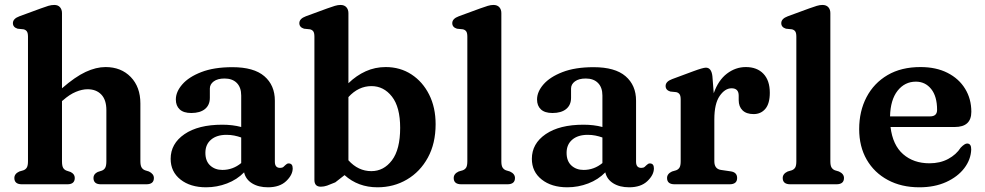

<svg xmlns="http://www.w3.org/2000/svg" viewBox="-20 -764 4082 796"><path d="M237 -709.5V-398Q291.5 -445.5 335 -465.8Q378.5 -486 417.5 -486Q482 -486 522 -444.8Q562 -403.5 562 -335V-96Q562 -78 567 -69.8Q572 -61.5 581.5 -58L597.5 -53Q618 -43 618 -26Q618 0 586.5 0H398Q367.5 0 367.5 -26.5Q367.5 -42.5 385 -51L402 -56.5Q411.5 -60 416.2 -68.5Q421 -77 421 -96V-307.5Q421 -350 400 -372Q379 -394 343 -394Q320.5 -394 294.5 -383.2Q268.5 -372.5 241.5 -348.5L237 -345V-95.5Q237 -76.5 241.8 -68.2Q246.5 -60 256 -56.5L272.5 -51Q290 -42.5 290 -26.5Q290 0 259.5 0H71Q39.5 0 39.5 -26Q39.5 -43.5 60 -53L77 -58Q86.5 -61.5 91.2 -69.5Q96 -77.5 96 -95.5V-612Q96 -627.5 91.2 -634Q86.5 -640.5 77.5 -642.5L53 -645Q33.5 -651 33.5 -668Q33.5 -686.5 60.5 -696.5L149 -729Q168 -736 180.5 -739.8Q193 -743.5 205 -743.5Q220.5 -743.5 228.8 -734Q237 -724.5 237 -709.5Z M687.5 -105.5Q687.5 -168.5 744.8 -207.8Q802 -247 901.5 -247Q944.5 -247 980 -237.5V-368Q980 -401.5 961.8 -420Q943.5 -438.5 911 -438.5Q882 -438.5 866 -426.5Q850 -414.5 850 -397V-358.5Q850 -328.5 829.8 -312Q809.5 -295.5 773 -295.5Q741 -295.5 725 -310.5Q709 -325.5 709 -351.5Q709 -383.5 735.8 -414.2Q762.5 -445 814.8 -465.2Q867 -485.5 943.5 -485.5Q1032.5 -485.5 1076 -448Q1119.5 -410.5 1119.5 -346.5V-93.5Q1119.5 -68 1141 -68Q1150 -68 1154.8 -71.8Q1159.5 -75.5 1163 -79.5Q1166 -82 1169 -84.2Q1172 -86.5 1176.5 -86.5Q1193.5 -86.5 1193.5 -66Q1193.5 -39 1166.5 -13.2Q1139.5 12.5 1091 12.5Q1051.5 12.5 1025 -4Q998.5 -20.5 992 -49.5Q963 -19.5 921.2 -3.5Q879.5 12.5 834.5 12.5Q769 12.5 728.2 -19.8Q687.5 -52 687.5 -105.5ZM831.5 -130.5Q831.5 -96 851.5 -77.8Q871.5 -59.5 902 -59.5Q945.5 -59.5 980 -88V-194Q966 -199 951 -202Q936 -205 919 -205Q878.5 -205 855 -185Q831.5 -165 831.5 -130.5Z M1424.5 -709.5V-419Q1457.5 -451 1496.2 -468.5Q1535 -486 1579 -486Q1639 -486 1685.8 -455.5Q1732.5 -425 1759.2 -371.8Q1786 -318.5 1786 -249Q1786 -169.5 1754 -110.8Q1722 -52 1667.2 -19.8Q1612.5 12.5 1545 12.5Q1464.5 12.5 1408.5 -38L1370 -8Q1349 1 1336 5.5Q1323 10 1310 10Q1283.5 10 1283.5 -18V-612Q1283.5 -627.5 1278.8 -634Q1274 -640.5 1265 -642.5L1240.5 -645Q1221 -651 1221 -668Q1221 -686.5 1248 -696.5L1336.5 -729Q1356 -736 1368.5 -739.8Q1381 -743.5 1391.5 -743.5Q1407.5 -743.5 1416 -734Q1424.5 -724.5 1424.5 -709.5ZM1520 -407Q1466 -407 1424.5 -361.5V-99.5Q1465 -54.5 1519.5 -54.5Q1571 -54.5 1605 -99.5Q1639 -144.5 1639 -234Q1639 -320 1605 -363.5Q1571 -407 1520 -407Z M2058.5 -709.5V-95.5Q2058.5 -77.5 2063.5 -69.5Q2068.5 -61.5 2077.5 -58L2094 -53Q2115 -43.5 2115 -26Q2115 0 2083.5 0H1892.5Q1861 0 1861 -26Q1861 -43.5 1881.5 -53L1898.5 -58Q1908 -61.5 1912.8 -69.5Q1917.5 -77.5 1917.5 -95.5V-612Q1917.5 -627.5 1912.8 -634Q1908 -640.5 1899 -642.5L1874.5 -645Q1855 -651 1855 -668Q1855 -686.5 1882 -696.5L1970.5 -729Q1990 -736 2002.5 -739.8Q2015 -743.5 2025.5 -743.5Q2041.5 -743.5 2050 -734.2Q2058.5 -725 2058.5 -709.5Z M2185 -105.5Q2185 -168.5 2242.2 -207.8Q2299.5 -247 2399 -247Q2442 -247 2477.5 -237.5V-368Q2477.5 -401.5 2459.2 -420Q2441 -438.5 2408.5 -438.5Q2379.5 -438.5 2363.5 -426.5Q2347.5 -414.5 2347.5 -397V-358.5Q2347.5 -328.5 2327.2 -312Q2307 -295.5 2270.5 -295.5Q2238.5 -295.5 2222.5 -310.5Q2206.5 -325.5 2206.5 -351.5Q2206.5 -383.5 2233.2 -414.2Q2260 -445 2312.2 -465.2Q2364.5 -485.5 2441 -485.5Q2530 -485.5 2573.5 -448Q2617 -410.5 2617 -346.5V-93.5Q2617 -68 2638.5 -68Q2647.5 -68 2652.2 -71.8Q2657 -75.5 2660.5 -79.5Q2663.5 -82 2666.5 -84.2Q2669.5 -86.5 2674 -86.5Q2691 -86.5 2691 -66Q2691 -39 2664 -13.2Q2637 12.5 2588.5 12.5Q2549 12.5 2522.5 -4Q2496 -20.5 2489.5 -49.5Q2460.5 -19.5 2418.8 -3.5Q2377 12.5 2332 12.5Q2266.5 12.5 2225.8 -19.8Q2185 -52 2185 -105.5ZM2329 -130.5Q2329 -96 2349 -77.8Q2369 -59.5 2399.5 -59.5Q2443 -59.5 2477.5 -88V-194Q2463.5 -199 2448.5 -202Q2433.5 -205 2416.5 -205Q2376 -205 2352.5 -185Q2329 -165 2329 -130.5Z M2933.5 -448 2939 -377.5Q2958 -431.5 2993.8 -458.8Q3029.5 -486 3072 -486Q3118.5 -486 3145 -458.2Q3171.5 -430.5 3171.5 -379.5Q3171.5 -334.5 3153 -312.8Q3134.5 -291 3104.5 -291Q3074.5 -291 3058.5 -306.5Q3042.5 -322 3042.5 -349V-367.5Q3042.5 -398 3013 -398Q2985.5 -398 2963.5 -366Q2941.5 -334 2941.5 -269V-95.5Q2941.5 -63.5 2969 -59.5L3010 -53.5Q3036 -49.5 3036 -26Q3036 0 3004.5 0H2777Q2745.5 0 2745.5 -26Q2745.5 -43.5 2766 -53L2783 -58Q2792.5 -61.5 2797.2 -69.5Q2802 -77.5 2802 -95.5V-351.5Q2802 -367 2797.2 -373.5Q2792.5 -380 2783.5 -382L2759 -384.5Q2739.5 -390.5 2739.5 -407.5Q2739.5 -426 2766.5 -436L2854 -468.5Q2894.5 -483.5 2906.5 -483.5Q2929.5 -483.5 2933.5 -448Z M3422.5 -709.5V-95.5Q3422.5 -77.5 3427.5 -69.5Q3432.5 -61.5 3441.5 -58L3458 -53Q3479 -43.5 3479 -26Q3479 0 3447.5 0H3256.5Q3225 0 3225 -26Q3225 -43.5 3245.5 -53L3262.5 -58Q3272 -61.5 3276.8 -69.5Q3281.5 -77.5 3281.5 -95.5V-612Q3281.5 -627.5 3276.8 -634Q3272 -640.5 3263 -642.5L3238.5 -645Q3219 -651 3219 -668Q3219 -686.5 3246 -696.5L3334.5 -729Q3354 -736 3366.5 -739.8Q3379 -743.5 3389.5 -743.5Q3405.5 -743.5 3414 -734.2Q3422.5 -725 3422.5 -709.5Z M4007 -300.5Q4007 -237.5 3938.5 -237.5H3672Q3681 -162.5 3724.2 -124.8Q3767.5 -87 3833.5 -87Q3877.5 -87 3911 -105Q3944.5 -123 3963 -152Q3980 -169.5 3990 -169Q4007 -168.5 4006.5 -144Q4005 -102.5 3977.8 -66.8Q3950.5 -31 3902.5 -9.2Q3854.5 12.5 3791.5 12.5Q3717 12.5 3660.8 -17.8Q3604.5 -48 3573.2 -102.2Q3542 -156.5 3542 -228.5Q3542 -303 3572.5 -361.2Q3603 -419.5 3659.8 -452.8Q3716.5 -486 3796 -486Q3861 -486 3908.2 -462Q3955.5 -438 3981.2 -396Q4007 -354 4007 -300.5ZM3777 -425.5Q3731 -425.5 3701.2 -387.8Q3671.5 -350 3670 -281.5H3836Q3865 -281.5 3865 -308.5Q3865 -364.5 3840.5 -395Q3816 -425.5 3777 -425.5Z"/></svg>

Font: Fraunces 9pt S050 SemiBold
Style: Regular
Weight: 600
Version: Version 1.000; ttfautohint (v1.8.3)